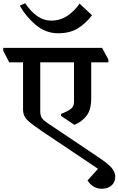

<svg xmlns="http://www.w3.org/2000/svg" viewBox="-60 -952 730 1183"><path d="M0 0ZM650 136Q650 170 627.5 190.5Q605 211 568 211Q513 211 480 161V159L544 88L204 -140Q149 -177 124 -198Q99 -219 90.5 -236.5Q82 -254 82 -280V-568H-3L-40 -639V-657H569L608 -585V-568H502V-344Q502 -274 471.5 -236.5Q441 -199 398 -183L316 -238V-250Q357 -266 376.5 -281Q396 -296 396 -324V-568H188V-267Q188 -242 196.5 -227.5Q205 -213 231 -195L529 5Q601 52 625.5 79.5Q650 107 650 136ZM298 -747Q222 -747 161 -798Q100 -849 62 -917L95 -932Q168 -825 254 -825Q313 -825 358 -856.5Q403 -888 430 -930L507 -858Q466 -805 417.5 -776Q369 -747 298 -747Z"/></svg>

Font: Martel
Style: Bold
Weight: 700
Designer: Dan Reynolds
Foundry: Dan Reynolds
Version: Version 1.001; ttfautohint (v1.1) -l 5 -r 5 -G 72 -x 0 -D la